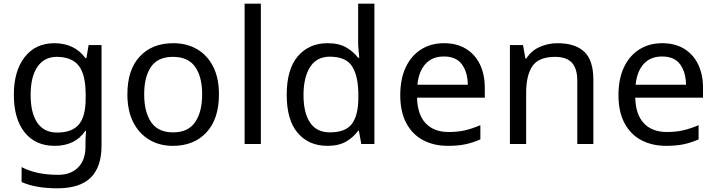

<svg xmlns="http://www.w3.org/2000/svg" viewBox="-20 -780 3879 1040"><path d="M275 -546Q328 -546 370.5 -526Q413 -506 443 -465H448L460 -536H530V9Q530 124 471.5 182Q413 240 290 240Q232 240 183.5 231.5Q135 223 97 206V125Q176 167 295 167Q364 167 403.5 126.5Q443 86 443 16V-5Q443 -17 444 -39.5Q445 -62 446 -71H442Q414 -30 372.5 -10Q331 10 276 10Q172 10 113.5 -63Q55 -136 55 -267Q55 -395 113.5 -470.5Q172 -546 275 -546ZM287 -472Q220 -472 183 -418.5Q146 -365 146 -266Q146 -167 182.5 -114.5Q219 -62 289 -62Q370 -62 407 -105.5Q444 -149 444 -246V-267Q444 -377 406 -424.5Q368 -472 287 -472Z M1166 -269Q1166 -136 1098.5 -63Q1031 10 916 10Q845 10 789.5 -22.5Q734 -55 702 -117.5Q670 -180 670 -269Q670 -402 737 -474Q804 -546 919 -546Q992 -546 1047.5 -513.5Q1103 -481 1134.5 -419.5Q1166 -358 1166 -269ZM761 -269Q761 -174 798.5 -118.5Q836 -63 918 -63Q999 -63 1037 -118.5Q1075 -174 1075 -269Q1075 -364 1037 -418Q999 -472 917 -472Q835 -472 798 -418Q761 -364 761 -269Z M1393 0H1305V-760H1393Z M1753 10Q1653 10 1593 -59.5Q1533 -129 1533 -267Q1533 -405 1593.5 -475.5Q1654 -546 1754 -546Q1816 -546 1855.5 -523Q1895 -500 1920 -467H1926Q1925 -480 1922.5 -505.5Q1920 -531 1920 -546V-760H2008V0H1937L1924 -72H1920Q1896 -38 1856 -14Q1816 10 1753 10ZM1767 -63Q1852 -63 1886.5 -109.5Q1921 -156 1921 -250V-266Q1921 -366 1888 -419.5Q1855 -473 1766 -473Q1695 -473 1659.5 -416.5Q1624 -360 1624 -265Q1624 -169 1659.5 -116Q1695 -63 1767 -63Z M2385 -546Q2454 -546 2503.5 -516Q2553 -486 2579.5 -431.5Q2606 -377 2606 -304V-251H2239Q2241 -160 2285.5 -112.5Q2330 -65 2410 -65Q2461 -65 2500.5 -74.5Q2540 -84 2582 -102V-25Q2541 -7 2501 1.5Q2461 10 2406 10Q2330 10 2271.5 -21Q2213 -52 2180.5 -113.5Q2148 -175 2148 -264Q2148 -352 2177.5 -415Q2207 -478 2260.5 -512Q2314 -546 2385 -546ZM2384 -474Q2321 -474 2284.5 -433.5Q2248 -393 2241 -321H2514Q2513 -389 2482 -431.5Q2451 -474 2384 -474Z M3000 -546Q3096 -546 3145 -499.5Q3194 -453 3194 -349V0H3107V-343Q3107 -408 3078 -440Q3049 -472 2987 -472Q2898 -472 2864 -422Q2830 -372 2830 -278V0H2742V-536H2813L2826 -463H2831Q2857 -505 2903 -525.5Q2949 -546 3000 -546Z M3567 -546Q3636 -546 3685.5 -516Q3735 -486 3761.5 -431.5Q3788 -377 3788 -304V-251H3421Q3423 -160 3467.5 -112.5Q3512 -65 3592 -65Q3643 -65 3682.5 -74.5Q3722 -84 3764 -102V-25Q3723 -7 3683 1.5Q3643 10 3588 10Q3512 10 3453.5 -21Q3395 -52 3362.5 -113.5Q3330 -175 3330 -264Q3330 -352 3359.5 -415Q3389 -478 3442.5 -512Q3496 -546 3567 -546ZM3566 -474Q3503 -474 3466.5 -433.5Q3430 -393 3423 -321H3696Q3695 -389 3664 -431.5Q3633 -474 3566 -474Z"/></svg>

Font: Noto Sans Sundanese
Style: Regular
Weight: 400
Designer: Monotype Design Team (Regular), Sérgio L. Martins (other weights)
Foundry: Monotype Imaging Inc.
Version: Version 2.003